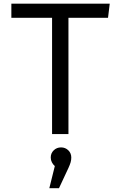

<svg xmlns="http://www.w3.org/2000/svg" viewBox="-20 -708 640 1014"><path d="M341.5 -614V0H255V-614H40V-688.5H559.5L550.5 -614ZM302.5 70.5Q325 70.5 340.8 85.8Q356.5 101 356.5 124Q356.5 137 353 149.2Q349.5 161.5 341.5 179L291.5 286H240.5L269.5 169Q260 161 254 149.2Q248 137.5 248 124Q248 101 263.8 85.8Q279.5 70.5 302.5 70.5Z"/></svg>

Font: Fast_Mono
Style: Regular
Weight: 400
Monospace: yes
Designer: Carrois Corporate, Edenspiekermann AG, Nikita Prokopov
Foundry: Carrois Corporate, Edenspiekermann AG, Nikita Prokopov
Version: Version 5.002